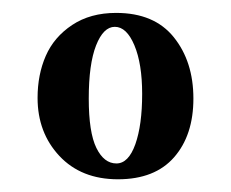

<svg xmlns="http://www.w3.org/2000/svg" viewBox="-20 -510 363 302"><path d="M165.5 -228Q107.9 -228 73.5 -264.6Q39.1 -301.3 39.1 -356Q39.1 -392.6 52 -422.1Q64.9 -451.7 93.5 -470.7Q122.1 -489.7 162.6 -489.7Q222.7 -489.7 253.4 -451.4Q284.2 -413.1 284.2 -355Q284.2 -297.4 253.9 -262.7Q223.6 -228 165.5 -228ZM163.1 -252.9Q182.1 -252.9 192.9 -283.2Q203.6 -313.5 203.6 -362.3Q203.6 -409.7 191.4 -438.7Q179.2 -467.8 160.6 -467.8Q142.6 -467.8 131.1 -438.5Q119.6 -409.2 119.6 -355Q119.6 -301.8 131.6 -277.3Q143.6 -252.9 163.1 -252.9Z"/></svg>

Font: Elstob 18pt
Style: Regular
Weight: 400
Designer: Peter S. Baker
Version: Version 1.015